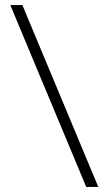

<svg xmlns="http://www.w3.org/2000/svg" viewBox="-20 -735 428 755"><path d="M366.5 0H319L20.5 -715H68Z"/></svg>

Font: Newsreader Display ExtraBold
Style: Regular
Weight: 800
Designer: Hugues Gentile
Foundry: Production Type
Version: Version 1.001